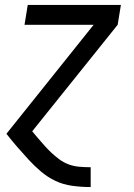

<svg xmlns="http://www.w3.org/2000/svg" viewBox="-20 -540 540 775"><path d="M345 215Q308 215 271.5 210Q235 205 203.5 190Q172 175 145.5 152.5Q119 130 95.5 104.5Q72 79 49.5 53Q27 27 6 0L358 -440H79L92 -520H468L455 -440L110 -10Q115 -5 118.5 0Q122 5 126 9L127 10L128 12H129L131 15Q145 31 158.5 46.5Q172 62 187.5 76.5Q203 91 220 103.5Q237 116 257 123.5Q277 131 299.5 133Q322 135 345 135H346V215Z"/></svg>

Font: Iosevka Medium
Style: Italic
Weight: 500
Italic angle: -9°
Monospace: yes
Designer: Belleve Invis
Foundry: Belleve Invis
Version: Version 32.5.0; ttfautohint (v1.8.4)